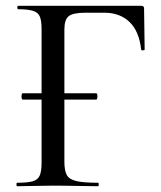

<svg xmlns="http://www.w3.org/2000/svg" viewBox="-20 -645 557 665"><path d="M59 -300Q56 -300 55 -305.5Q54 -311 55 -316.5Q56 -322 59 -322H313Q316 -322 317 -316.5Q318 -311 317 -305.5Q316 -300 313 -300ZM39 0Q37 0 37 -6Q37 -12 39 -12Q75 -12 93 -17Q111 -22 117.5 -37Q124 -52 124 -81V-544Q124 -573 118 -587.5Q112 -602 94.5 -607.5Q77 -613 43 -613Q40 -613 40 -619Q40 -625 43 -625H469Q479 -625 479 -616L481 -474Q481 -471 475.5 -470.5Q470 -470 469 -473Q462 -537 428.5 -569Q395 -601 341 -601H277Q233 -601 218 -589Q203 -577 203 -543V-85Q203 -55 211 -39.5Q219 -24 244 -18Q269 -12 320 -12Q322 -12 322 -6Q322 0 320 0Q287 0 248.5 -1Q210 -2 162 -2Q128 -2 96 -1Q64 0 39 0Z"/></svg>

Font: Cormorant Medium
Style: Regular
Weight: 500
Designer: Christian Thalmann (Catharsis Fonts)
Foundry: Catharsis Fonts
Version: Version 4.000